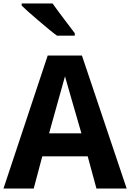

<svg xmlns="http://www.w3.org/2000/svg" viewBox="-20 -1079 745 1099"><path d="M0 0 253 -761H449L705 0H532L482 -184H222L173 0ZM261 -316H446L395 -492L352 -642L310 -492ZM306 -875Q285 -890 257.5 -913Q230 -936 200.5 -961Q171 -986 145.5 -1008.5Q120 -1031 104 -1047V-1059H281Q313 -1014 348.5 -967.5Q384 -921 408 -889V-875Z"/></svg>

Font: Menbere
Style: Regular
Weight: 400
Designer: Aleme Tadesse
Foundry: Sorkin Type Co
Version: Version 1.000